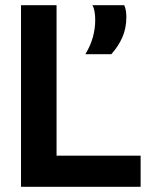

<svg xmlns="http://www.w3.org/2000/svg" viewBox="-20 -720 579 740"><path d="M61 0V-700H198V-120H522V0ZM309 -511Q329 -544 338 -577Q347 -610 347 -643Q347 -660 344.5 -675Q342 -690 336 -700H459Q464 -688 465.5 -676.5Q467 -665 467 -654Q467 -611 451.5 -576Q436 -541 409 -511Z"/></svg>

Font: Georama SemiBold
Style: Regular
Weight: 600
Designer: Jean-Baptiste Levee
Foundry: Production Type
Version: Version 1.000